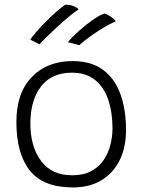

<svg xmlns="http://www.w3.org/2000/svg" viewBox="-20 -806 626 844"><path d="M300.5 18Q170 18 111 -56.5Q52 -131 52 -270Q52 -397 119.5 -467.2Q187 -537.5 299 -537.5Q380.5 -537.5 432.2 -499.5Q484 -461.5 509 -393.2Q534 -325 534 -234.5Q534 -158 505.8 -101.2Q477.5 -44.5 425.2 -13.2Q373 18 300.5 18ZM297.5 -35.5Q347 -35.5 381 -53.8Q415 -72 435.5 -102.2Q456 -132.5 465.2 -169Q474.5 -205.5 474.5 -241.5Q474.5 -312 455.8 -367.5Q437 -423 397.5 -454.8Q358 -486.5 296 -486.5Q207 -486.5 160.2 -425.8Q113.5 -365 113.5 -263Q113.5 -161.5 160.5 -98.5Q207.5 -35.5 297.5 -35.5ZM267.5 -785.5Q288 -785 302.2 -779.5Q316.5 -774 326 -765.5Q304.5 -751 279 -729.5Q253.5 -708 228.5 -685Q203.5 -662 183.5 -642.2Q163.5 -622.5 153.5 -611L113 -632Q122 -645.5 140.5 -666.8Q159 -688 182 -711.2Q205 -734.5 227.8 -754.5Q250.5 -774.5 267.5 -785.5ZM439 -746.5Q453 -742.5 467.8 -732.2Q482.5 -722 489 -712.5Q464.5 -702 435.2 -684.5Q406 -667 377.8 -646.8Q349.5 -626.5 328.5 -607.5L278.5 -620.5Q296.5 -643 326.8 -670Q357 -697 388 -718.8Q419 -740.5 439 -746.5Z"/></svg>

Font: Grandstander ExtraLight
Style: Regular
Weight: 200
Designer: Tyler Finck
Foundry: Etcetera Type Co
Version: Version 1.200; ttfautohint (v1.8.3)